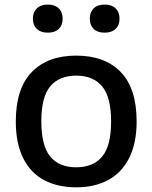

<svg xmlns="http://www.w3.org/2000/svg" viewBox="-20 -790 651 820"><path d="M47.5 -271.5Q47.5 -411.5 115.5 -482Q183.5 -552.5 305.5 -552.5Q428 -552.5 495.8 -482.2Q563.5 -412 563.5 -271.5Q563.5 -178.5 531.8 -115.5Q500 -52.5 442.2 -21.2Q384.5 10 305.5 10Q226 10 168.2 -20.8Q110.5 -51.5 79 -114.5Q47.5 -177.5 47.5 -271.5ZM454.5 -271Q454.5 -375.5 416.2 -421.2Q378 -467 305.5 -467Q233 -467 194.8 -421.5Q156.5 -376 156.5 -272.5Q156.5 -167.5 194.5 -121.5Q232.5 -75.5 305.5 -75.5Q378 -75.5 416.2 -121.2Q454.5 -167 454.5 -271ZM120.5 -710Q120.5 -738 137.2 -754.2Q154 -770.5 184 -770.5Q214.5 -770.5 231 -754.2Q247.5 -738 247.5 -710Q247.5 -682.5 231 -666.5Q214.5 -650.5 184 -650.5Q154 -650.5 137.2 -666.5Q120.5 -682.5 120.5 -710ZM363.5 -710Q363.5 -738 380 -754.2Q396.5 -770.5 427 -770.5Q457 -770.5 473.8 -754.2Q490.5 -738 490.5 -710Q490.5 -682.5 473.8 -666.5Q457 -650.5 427 -650.5Q396.5 -650.5 380 -666.5Q363.5 -682.5 363.5 -710Z"/></svg>

Font: Encode Sans Semi Expanded Medium
Style: Regular
Weight: 500
Width: 6
Designer: Multiple Designers
Foundry: Impallari Type
Version: Version 2.000